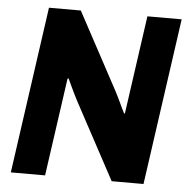

<svg xmlns="http://www.w3.org/2000/svg" viewBox="-50 -736 791 787"><g transform="rotate(5 345.5 -343.0)"><path d="M438 0H569L666 -686H525L468 -283L465 -280C450 -309 437 -340 422 -368L251 -686H120L23 0H164L221 -402L225 -405C225 -405 254 -342 268 -316Z"/></g></svg>

Font: Chivo
Style: Bold Italic
Weight: 700
Italic angle: -8°
Designer: Hector Gatti
Foundry: Omnibus-Type
Version: Version 1.003;PS 001.003;hotconv 1.0.70;makeotf.lib2.5.58329